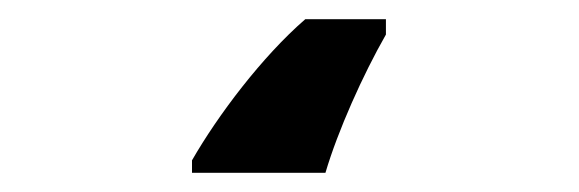

<svg xmlns="http://www.w3.org/2000/svg" viewBox="-20 40 603 200"><path d="M180 207V220H319C332 176 358 118 382 76V60H298C253 99 207 160 180 207Z"/></svg>

Font: Noto Sans Mono SemiCondensed ExtraBold
Style: Regular
Weight: 800
Width: 4
Designer: Monotype Design Team
Foundry: Monotype Imaging Inc.
Version: Version 2.014